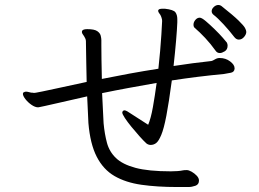

<svg xmlns="http://www.w3.org/2000/svg" viewBox="-20 -779 1040 771"><path d="M939 -620Q929 -620 921 -630Q902 -655 878 -681Q854 -707 837 -720Q830 -726 830 -734Q830 -743 838.5 -751Q847 -759 857 -759Q864 -759 869 -755Q917 -717 938 -696.5Q959 -676 964 -666.5Q969 -657 969 -651Q969 -641 960 -630.5Q951 -620 939 -620ZM691 -28Q611 -28 548 -37Q485 -46 440 -72Q395 -98 368.5 -149.5Q342 -201 335 -285Q334 -300 333 -328.5Q332 -357 330 -392Q258 -376 218 -366.5Q178 -357 160.5 -353.5Q143 -350 139 -349Q135 -348 133 -348Q121 -348 106.5 -358Q92 -368 82 -381Q72 -394 72 -402Q72 -407 75 -408Q80 -411 84 -411Q89 -411 94.5 -409.5Q100 -408 105 -407Q107 -407 109 -407L115 -406Q117 -406 119 -406Q121 -406 125.5 -407Q130 -408 149 -411.5Q168 -415 210 -424.5Q252 -434 328 -450Q327 -488 326.5 -523Q326 -558 325.5 -582.5Q325 -607 325 -614Q325 -619 322.5 -624.5Q320 -630 318 -633Q315 -638 312 -642Q309 -646 309 -650V-652Q310 -662 330 -662Q359 -662 370.5 -654Q382 -646 384.5 -635.5Q387 -625 387 -618V-597Q387 -576 387.5 -539.5Q388 -503 389 -462Q443 -473 500.5 -483.5Q558 -494 616 -503Q620 -539 623 -574Q626 -609 628 -640L631 -694Q631 -700 630 -703Q629 -707 628 -710Q627 -713 626 -715Q624 -720 619.5 -725.5Q615 -731 615 -736Q616 -741 621 -742.5Q626 -744 632 -744H642Q677 -740 684.5 -729.5Q692 -719 692 -702V-689Q691 -662 687 -615Q683 -568 677 -514Q715 -520 753.5 -525Q792 -530 829 -534Q834 -535 843 -540.5Q852 -546 861 -546H863Q886 -546 904 -532.5Q922 -519 922 -505V-503Q921 -490 907.5 -487Q894 -484 880 -482Q827 -477 774.5 -470.5Q722 -464 670 -456Q658 -366 648 -314Q638 -262 627.5 -237Q617 -212 607 -204.5Q597 -197 585 -197Q576 -197 568 -203Q557 -213 540.5 -231.5Q524 -250 508 -269.5Q492 -289 481.5 -305Q471 -321 471 -327Q471 -331 474 -333.5Q477 -336 479 -336Q484 -336 491 -332Q498 -328 505 -323L575 -278Q586 -304 594 -349Q602 -394 609 -446Q552 -436 497.5 -426Q443 -416 390 -405Q392 -367 393.5 -334Q395 -301 396 -284Q400 -241 409.5 -205.5Q419 -170 445.5 -144.5Q472 -119 524 -105Q576 -91 666 -91Q681 -91 693.5 -92Q706 -93 715 -95Q719 -96 730 -96Q738 -96 749.5 -89.5Q761 -83 770 -73.5Q779 -64 779 -54Q779 -38 764.5 -33Q750 -28 737 -28ZM894 -596Q894 -580 882.5 -573Q871 -566 863 -566Q852 -566 846 -575Q826 -603 804 -626.5Q782 -650 762 -667Q757 -671 757 -680Q757 -690 764.5 -699Q772 -708 782 -708Q790 -708 806.5 -694Q823 -680 842 -661.5Q861 -643 875 -627Q889 -611 891 -608Q894 -602 894 -596Z"/></svg>

Font: Klee One SemiBold
Style: Regular
Weight: 600
Designer: Fontworks Inc.
Foundry: Fontworks Inc.
Version: Version 1.00;January 12, 2022;FontCreator 13.0.0.2683 64-bit